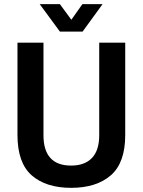

<svg xmlns="http://www.w3.org/2000/svg" viewBox="-20 -891 686 923"><path d="M171 -871H268L323 -796L376 -871H473L377 -739H268ZM322 12Q201 12 132.5 -48Q64 -108 64 -242V-686H189V-241Q189 -95 322 -95Q387 -95 422 -131.5Q457 -168 457 -241V-686H582V-242Q582 -108 512.5 -48Q443 12 322 12Z"/></svg>

Font: Archivo SemiCondensed SemiBold
Style: Regular
Weight: 600
Width: 4
Designer: Hector Gatti
Foundry: Omnibus-Type
Version: Version 2.001; ttfautohint (v1.8.3)